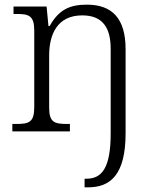

<svg xmlns="http://www.w3.org/2000/svg" viewBox="-20 -564 661 824"><path d="M343 240H358C453 240 519 187 519 8V-353C519 -485 461 -544 353 -544C281 -544 233 -524 193 -452H188L180 -536H38V-504H53C103 -504 127 -497 127 -433V-105C127 -39 105 -32 49 -32H33V0H280V-32H270C214 -32 191 -38 191 -102V-326C191 -414 224 -498 333 -498C423 -498 455 -442 455 -354V9C455 157 417 203 351 203H343Z"/></svg>

Font: Noto Serif Lao Light
Style: Regular
Weight: 300
Designer: Monotype Design Team
Foundry: Monotype Imaging Inc.
Version: Version 2.003